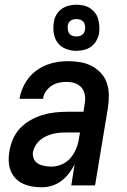

<svg xmlns="http://www.w3.org/2000/svg" viewBox="-20 -788 540 816"><path d="M157 8Q136 8 116 4.5Q96 1 77.5 -7.5Q59 -16 45.5 -30.5Q32 -45 25 -63.5Q18 -82 17 -102.5Q16 -123 20 -145Q24 -171 35 -196.5Q46 -222 65 -242.5Q84 -263 109 -277Q134 -291 160 -299Q186 -307 212.5 -310Q239 -313 265 -313H335L340 -347Q341 -352 341.5 -358Q342 -364 342 -369Q342 -385 336.5 -399Q331 -413 319.5 -422.5Q308 -432 293.5 -436Q279 -440 263 -440Q247 -440 230.5 -436.5Q214 -433 199.5 -423.5Q185 -414 175 -399.5Q165 -385 163 -369V-368H63V-369Q67 -392 76.5 -414Q86 -436 101 -455.5Q116 -475 136.5 -489.5Q157 -504 179 -512.5Q201 -521 224 -524.5Q247 -528 270 -528Q296 -528 322 -523.5Q348 -519 370 -507.5Q392 -496 409 -477.5Q426 -459 434 -435.5Q442 -412 442.5 -385.5Q443 -359 439 -332L384 0H283L297 -89Q287 -69 272.5 -50.5Q258 -32 240 -18.5Q222 -5 200 1.5Q178 8 157 8ZM200 -80Q222 -80 244 -90Q266 -100 281 -118Q296 -136 304.5 -158Q313 -180 316 -202L320 -225H265Q250 -225 235.5 -224Q221 -223 206 -219.5Q191 -216 177 -209.5Q163 -203 151 -193Q139 -183 131 -169.5Q123 -156 120 -142Q118 -126 124 -112.5Q130 -99 142.5 -92Q155 -85 170 -82.5Q185 -80 200 -80ZM304 -572Q281 -572 259.5 -580.5Q238 -589 225 -606.5Q212 -624 208.5 -647Q205 -670 209 -694Q211 -710 219.5 -725Q228 -740 242 -750Q256 -760 272.5 -764Q289 -768 305 -768Q320 -768 335.5 -764.5Q351 -761 363 -753Q375 -745 384 -733.5Q393 -722 397 -707.5Q401 -693 402 -677.5Q403 -662 401 -646Q398 -630 389.5 -615Q381 -600 367.5 -590Q354 -580 337 -576Q320 -572 304 -572ZM305 -633Q311 -633 317 -634.5Q323 -636 328.5 -639.5Q334 -643 337 -649Q340 -655 341 -661Q343 -670 341.5 -679Q340 -688 335 -694.5Q330 -701 322 -704Q314 -707 305 -707Q299 -707 292.5 -705.5Q286 -704 280.5 -700.5Q275 -697 272 -691Q269 -685 268 -679Q267 -670 268.5 -661Q270 -652 274.5 -645.5Q279 -639 287.5 -636Q296 -633 305 -633Z"/></svg>

Font: Iosevka Semibold Oblique
Style: Regular
Weight: 600
Italic angle: -9°
Monospace: yes
Designer: Belleve Invis
Foundry: Belleve Invis
Version: Version 32.5.0; ttfautohint (v1.8.4)